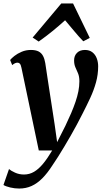

<svg xmlns="http://www.w3.org/2000/svg" viewBox="-55 -840 600 1109"><path d="M69 -448Q65.5 -465.5 60 -471.8Q54.5 -478 46.5 -478Q39 -478 31.8 -474.8Q24.5 -471.5 15.5 -464L3.5 -493.5Q11 -503 28.2 -516.8Q45.5 -530.5 70.2 -541Q95 -551.5 123.5 -551.5Q151 -551.5 167.8 -542.8Q184.5 -534 193.5 -517Q202.5 -500 206.5 -475.5Q212.5 -435 219.2 -390.8Q226 -346.5 233 -300.8Q240 -255 247 -210Q254 -165 260.5 -122L275 -19L323 -114Q341 -151.5 355.8 -186Q370.5 -220.5 381.2 -252Q392 -283.5 397.8 -313Q403.5 -342.5 403.5 -370.5Q403.5 -398 395.8 -416.2Q388 -434.5 380.5 -451.2Q373 -468 373 -491.5Q373 -518 389.8 -534.8Q406.5 -551.5 435.5 -551.5Q461.5 -551.5 478.5 -538.2Q495.5 -525 503.8 -503.2Q512 -481.5 512 -457Q512 -409.5 499.5 -364.2Q487 -319 466.2 -274.2Q445.5 -229.5 421.5 -183Q406.5 -152.5 389.2 -120.8Q372 -89 353.8 -57Q335.5 -25 317.2 5.5Q299 36 281.5 63.8Q264 91.5 247.5 115.5Q219 160 189.5 189.8Q160 219.5 127.5 234.2Q95 249 56 249Q29.5 249 3.8 242.8Q-22 236.5 -35 228.5L-3 136.5Q7.5 146 31.5 157Q55.5 168 83.5 168Q115 168 141.8 152.2Q168.5 136.5 194 105.5Q219.5 74.5 246.5 29H169ZM168.5 -600 133.5 -623 299 -820H367L463.5 -621L426 -601.5Q399.5 -629 373.5 -660.5Q347.5 -692 321 -723Q286.5 -691.5 247.8 -660Q209 -628.5 168.5 -600Z"/></svg>

Font: Merriweather 60pt
Style: Bold Italic
Weight: 700
Italic angle: -7.8°
Version: Version 2.101